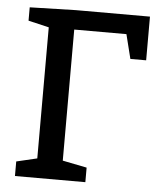

<svg xmlns="http://www.w3.org/2000/svg" viewBox="-51 -744 647 788"><g transform="rotate(5 272.5 -350.0)"><path d="M230 -80 330 -60V0H40V-60L125 -80V-620L40 -640V-695L230 -700H535V-520H470L445 -620H230Z"/></g></svg>

Font: Bitter
Style: Regular
Weight: 400
Designer: Sol Matas
Foundry: Sol Matas
Version: Version 1.300;PS 001.300;hotconv 1.0.70;makeotf.lib2.5.58329